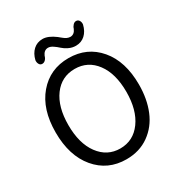

<svg xmlns="http://www.w3.org/2000/svg" viewBox="-216 -1088 1172 1250"><g transform="rotate(-30 370.5 -463.0)"><path d="M683.6 -369.1Q683.6 -260.7 648.4 -175.3Q613.3 -89.8 541.5 -38.6Q469.7 12.7 371.1 12.7Q231.4 12.7 144.5 -90.8Q57.6 -194.3 57.6 -369.1Q57.6 -543 144.5 -645Q231.4 -747.1 371.1 -747.1Q510.7 -747.1 597.2 -645Q683.6 -543 683.6 -369.1ZM212.9 -150.4Q273.4 -68.4 371.1 -68.4Q469.7 -68.4 529.3 -150.4Q588.9 -232.4 588.9 -369.1Q588.9 -505.9 529.3 -585.9Q469.7 -666 371.1 -666Q271.5 -666 212.4 -585.9Q153.3 -505.9 153.3 -369.1Q153.3 -231.4 212.9 -150.4ZM380.9 -900.4Q383.8 -897.5 392.6 -890.6Q401.4 -883.8 404.8 -880.9Q408.2 -877.9 415.5 -873Q422.9 -868.2 427.7 -866.2Q432.6 -864.3 439 -862.3Q445.3 -860.4 452.1 -860.4Q482.4 -860.4 497.1 -894.5Q501 -909.2 512.2 -920.9Q523.4 -932.6 537.1 -931.6Q550.8 -930.7 558.1 -918Q565.4 -905.3 563.5 -889.6Q552.7 -843.8 524.4 -817.9Q496.1 -792 455.1 -792Q426.8 -792 401.4 -804.7Q376 -817.4 360.4 -832Q344.7 -846.7 325.7 -859.4Q306.6 -872.1 290 -872.1Q259.8 -872.1 245.1 -837.9Q241.2 -821.3 230 -810.1Q218.8 -798.8 204.1 -799.8Q190.4 -800.8 183.6 -814Q176.8 -827.1 178.7 -842.8Q189.5 -887.7 217.8 -913.6Q246.1 -939.5 287.1 -939.5Q329.1 -939.5 380.9 -900.4Z"/></g></svg>

Font: GenSenMaruGothic TW TTF Regular
Style: Regular
Weight: 400
Version: Version 1.301